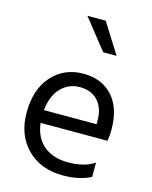

<svg xmlns="http://www.w3.org/2000/svg" viewBox="-120 -876 761 960"><g transform="rotate(15 261.0 -396.5)"><path d="M396 -286.1H124Q130.9 -361.8 170.9 -402.8Q210.9 -443.8 268.1 -443.8Q328.1 -443.8 362.1 -406.5Q396 -369.1 396 -306.2ZM442.9 -100.1Q392.1 -64.9 307.1 -64.9Q229 -64.9 180.9 -105Q132.8 -145 124 -220.2H470.2Q475.1 -246.6 475.1 -278.8Q475.1 -391.1 419.2 -452.1Q363.3 -513.2 268.1 -513.2Q168.9 -513.2 106 -443.1Q43 -373 43 -252Q43 -136.2 113.3 -65.7Q183.6 4.9 298.8 4.9Q383.8 4.9 442.9 -25.9ZM306.2 -797.9H211.4L335 -642.1H404.3Z"/></g></svg>

Font: FAU Chimera
Style: Regular
Weight: 400
Version: Version 1.002;hotconv 1.0.117;makeotfexe 2.5.65602